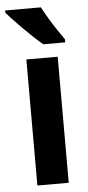

<svg xmlns="http://www.w3.org/2000/svg" viewBox="-66 -798 380 830"><g transform="rotate(-5 124.5 -383.0)"><path d="M198 0H62V-547H198ZM144 -766Q155 -745 172 -716.5Q189 -688 206.5 -662Q224 -636 236 -619V-606H141Q126 -618 105 -637.5Q84 -657 61.5 -679.5Q39 -702 19.5 -722.5Q0 -743 -11 -756V-766Z"/></g></svg>

Font: Noto Sans Lao Condensed
Style: Bold
Weight: 700
Width: 3
Designer: Monotype Design Team
Foundry: Monotype Imaging Inc.
Version: Version 2.003; ttfautohint (v1.8.4.7-5d5b)